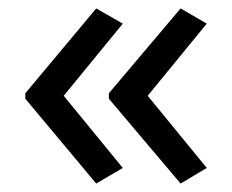

<svg xmlns="http://www.w3.org/2000/svg" viewBox="-20 -491 549 455"><path d="M40 -270 208 -471 271 -435 131 -264 271 -93 208 -56 40 -257ZM238 -270 408 -471 470 -435 330 -264 470 -93 408 -56 238 -257Z"/></svg>

Font: Noto Sans Symbols 2
Style: Regular
Weight: 400
Designer: Monotype Design Team
Foundry: Monotype Imaging Inc.
Version: Version 2.008; ttfautohint (v1.8.4.7-5d5b)